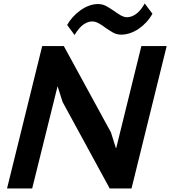

<svg xmlns="http://www.w3.org/2000/svg" viewBox="-20 -1072 968 1092"><path d="M847 -994Q832 -967 812 -945.5Q792 -924 768.5 -908Q745 -892 719.5 -883.5Q694 -875 669 -875Q643 -875 621.5 -887.5Q600 -900 580 -914Q571 -921 561.5 -927.5Q552 -934 542 -939Q523 -950 504 -950Q481 -950 456 -933.5Q431 -917 404 -873L362 -930Q374 -952 393 -973.5Q412 -995 435.5 -1012Q459 -1029 485 -1039Q511 -1049 537 -1049Q564 -1049 586 -1036.5Q608 -1024 628 -1010Q638 -1003 647.5 -996.5Q657 -990 666 -985Q686 -974 702 -974Q728 -974 754 -992.5Q780 -1011 803 -1052ZM728 0H604L336 -492L308 -580H307L163 0H20L220 -810H343L611 -319L639 -230H641L784 -810H928Z"/></svg>

Font: TypoPRO Sinkin Sans
Style: 600 SemiBold Italic
Weight: 600
Italic angle: -112°
Designer: Keith Bates
Foundry: K-Type
Version: Sinkin Sans (version 1.0)  by Keith Bates   •   © 2014   www